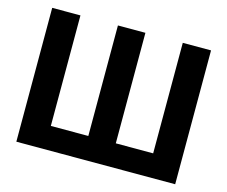

<svg xmlns="http://www.w3.org/2000/svg" viewBox="-102 -868 1194 1008"><g transform="rotate(15 495.0 -364.0)"><path d="M63.3 -727.5H216.8V-126.8H420.5V-727.5H569.9V-126.8H773V-727.5H926.6V0H63.3Z"/></g></svg>

Font: GitLab Sans
Style: Regular
Weight: 400
Designer: Rasmus Andersson
Foundry: Modifications by GitLab B.V., manufactured by rsms
Version: Version 4.000;git-c8fb6b7